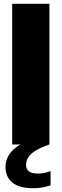

<svg xmlns="http://www.w3.org/2000/svg" viewBox="-20 -760 324 1010"><path d="M44 0V-740H240V0ZM155 230Q80 230 44.5 200Q9 170 9 119Q9 68.5 47 30.2Q85 -8 184 -43L240 0Q188 18 161.5 36Q135 54 126 72Q117 90 117 108Q117 129 131.8 141Q146.5 153 181 153Q211.5 153 246 140V215Q226.5 221.5 204.8 225.8Q183 230 155 230Z"/></svg>

Font: Encode Sans Condensed Black
Style: Regular
Weight: 900
Width: 3
Designer: Multiple Designers
Foundry: Impallari Type
Version: Version 3.000; ttfautohint (v1.8.3) -l 8 -r 50 -G 200 -x 14 